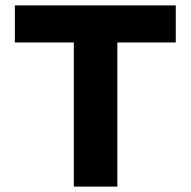

<svg xmlns="http://www.w3.org/2000/svg" viewBox="-20 -690 705 710"><path d="M630 -670H35V-533H253V0H414V-533H630Z"/></svg>

Font: LT Wave Text Black
Style: Regular
Weight: 900
Designer: Daniel Lyons
Version: Version 2.5 (Glyphs App)